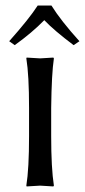

<svg xmlns="http://www.w3.org/2000/svg" viewBox="-20 -671 307 694"><path d="M85 -280.8Q85 -399.9 75.2 -460L76.2 -462.9Q78.1 -462.9 125 -460Q125 -460 172.9 -462.9L174.8 -460Q166.5 -405.8 165 -280.8V-179.2Q165 -63 174.8 0L172.9 2.9Q170.9 2.9 125 0Q125 0 76.2 2.9L75.2 0Q85 -61 85 -179.2ZM166 -650.9Q199.7 -596.7 267.1 -522L246.1 -507.8Q175.3 -561 140.1 -598.1Q95.2 -552.2 33.2 -507.8L13.2 -522Q85.4 -603 116.2 -650.9Z"/></svg>

Font: Linux Biolinum Capitals O
Style: Small Caps
Weight: 400
Designer: Philipp H. Poll
Foundry: Philipp H. Poll
Version: Version 1.0.4